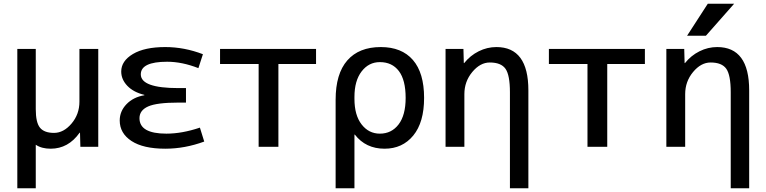

<svg xmlns="http://www.w3.org/2000/svg" viewBox="-20 -780 4067 1020"><path d="M402 -520H502V0H407L405 -75H403Q343 10 249 10Q201 10 170 -11V220H72V-520H170V-200Q170 -129 192.5 -101.5Q215 -74 267 -74Q318 -74 360 -123.5Q402 -173 402 -240Z M747 -274V-276Q689 -290 656.5 -324Q624 -358 624 -400Q624 -456 686 -493Q748 -530 858 -530Q959 -530 1058 -492L1034 -418Q947 -452 868 -452Q728 -452 728 -385Q728 -312 928 -312H968V-235H928Q813 -235 767 -214.5Q721 -194 721 -152Q721 -70 864 -70Q947 -70 1042 -102L1065 -28Q962 10 858 10Q741 10 678.5 -31Q616 -72 616 -140Q616 -189 652 -226.5Q688 -264 747 -274Z M1459 -440V0H1354V-440H1149V-520H1659V-440Z M1763 -250Q1763 -388 1825 -459Q1887 -530 2003 -530Q2114 -530 2173.5 -461.5Q2233 -393 2233 -260Q2233 -130 2175.5 -60Q2118 10 2023 10Q1923 10 1865 -65H1863V220H1763ZM2135 -260Q2135 -355 2099 -402.5Q2063 -450 1998 -450Q1939 -450 1901 -400.5Q1863 -351 1863 -265V-255Q1863 -168 1901 -119Q1939 -70 1998 -70Q2060 -70 2097.5 -119Q2135 -168 2135 -260Z M2442 -520 2444 -445H2446Q2478 -485 2523 -507.5Q2568 -530 2617 -530Q2787 -530 2787 -300V220H2689V-290Q2689 -381 2665.5 -414.5Q2642 -448 2582 -448Q2531 -448 2489 -397.5Q2447 -347 2447 -280V0H2347V-520Z M3206 -440V0H3101V-440H2896V-520H3406V-440Z M3615 -520 3617 -445H3619Q3651 -485 3696 -507.5Q3741 -530 3790 -530Q3960 -530 3960 -300V220H3862V-290Q3862 -381 3838.5 -414.5Q3815 -448 3755 -448Q3704 -448 3662 -397.5Q3620 -347 3620 -280V0H3520V-520ZM3740 -760H3880L3730 -590H3630Z"/></svg>

Font: Mplus 1p Medium
Style: Regular
Weight: 500
Version: Version 1.061